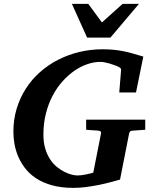

<svg xmlns="http://www.w3.org/2000/svg" viewBox="-20 -937 770 974"><path d="M648.9 -273.9Q642.1 -272.9 639.4 -269.3Q636.7 -265.6 634.8 -258.8L588.9 -25.9Q567.9 -20 540.5 -12.7Q513.2 -5.4 481.9 1Q450.7 7.3 417.7 11.7Q384.8 16.1 353 16.1Q289.1 16.1 241.7 2.4Q194.3 -11.2 160.6 -34.2Q127 -57.1 105 -86.7Q83 -116.2 70.3 -147.9Q57.6 -179.7 52.7 -211.2Q47.9 -242.7 47.9 -269Q47.9 -331.1 64.7 -386.2Q81.5 -441.4 111.6 -488Q141.6 -534.7 183.3 -571.5Q225.1 -608.4 275.4 -634Q325.7 -659.7 382.8 -673.3Q439.9 -687 500 -687Q528.3 -687 553 -684.8Q577.6 -682.6 601.8 -678Q626 -673.3 651.4 -666.3Q676.8 -659.2 707 -649.9L669.9 -467.8H585L594.2 -581.1Q595.2 -589.8 586.7 -595Q578.1 -600.1 567.9 -604Q563 -605.5 554.4 -608.6Q545.9 -611.8 534.9 -615Q523.9 -618.2 511.7 -620.6Q499.5 -623 487.8 -623Q457 -623 423.8 -611.8Q390.6 -600.6 358.6 -578.9Q326.7 -557.1 297.9 -525.1Q269 -493.2 247.3 -452.1Q225.6 -411.1 212.9 -361.3Q200.2 -311.5 200.2 -253.9Q200.2 -213.4 209.7 -182.4Q219.2 -151.4 234.6 -128.2Q250 -105 269.3 -89.6Q288.6 -74.2 307.9 -64.7Q327.1 -55.2 344.2 -51Q361.3 -46.9 373 -46.9Q382.8 -46.9 394 -48.3Q405.3 -49.8 416 -52Q426.8 -54.2 436.5 -56.6Q446.3 -59.1 453.1 -61L492.2 -258.8Q493.7 -268.1 489.3 -271Q484.9 -273.9 473.1 -274.9Q464.4 -274.9 455.1 -275.9Q446.8 -276.4 436.8 -277.1Q426.8 -277.8 417 -278.8V-330.1H716.8V-278.8ZM540 -746.1H421.9L344.7 -917.5H427.7L497.1 -823.2L602.1 -917.5H685.1Z"/></svg>

Font: Charis SIL Afr
Style: Bold Italic
Weight: 700
Italic angle: -11°
Foundry: SIL International
Version: Version 5.000